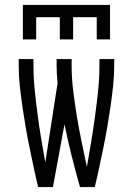

<svg xmlns="http://www.w3.org/2000/svg" viewBox="-20 -760 540 780"><path d="M135 0Q125 -41 116.5 -81.5Q108 -122 99.5 -163Q91 -204 84 -245Q77 -286 71 -327.5Q65 -369 60.5 -410.5Q56 -452 56 -494V-520H116V-494Q116 -444 121 -394.5Q126 -345 132.5 -296Q139 -247 147 -198Q155 -149 164 -100L214 -423Q212 -440 211 -458Q210 -476 210 -494V-520H271V-494Q271 -442 277.5 -390Q284 -338 292.5 -286.5Q301 -235 311.5 -184Q322 -133 333 -82Q342 -133 350.5 -184.5Q359 -236 366 -287.5Q373 -339 378.5 -390.5Q384 -442 384 -494V-520H444V-494Q444 -452 439.5 -410.5Q435 -369 429 -327.5Q423 -286 416 -245Q409 -204 400.5 -163Q392 -122 383.5 -81.5Q375 -41 365 0H305Q287 -63 271 -127Q255 -191 242 -255L195 0ZM73 -600V-740H427V-600H373V-690H277V-600H223V-690H127V-600Z"/></svg>

Font: Iosevka Custom Light
Style: Regular
Weight: 300
Monospace: yes
Designer: Belleve Invis
Foundry: Belleve Invis
Version: Version 27.3.5